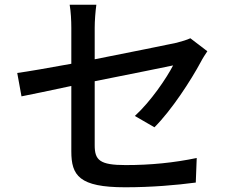

<svg xmlns="http://www.w3.org/2000/svg" viewBox="-20 -766 996 813"><path d="M53 -457 71 -358C110 -366 191 -382 282 -402V-125C282 -23 315 27 510 27C622 27 726 18 809 7L813 -97C717 -77 619 -67 512 -67C402 -67 381 -88 381 -151V-422C536 -453 691 -484 713 -489C685 -435 619 -337 551 -275L634 -227C707 -300 788 -425 831 -505C838 -519 850 -537 858 -549L786 -604C771 -597 751 -591 728 -585C686 -576 533 -545 381 -515V-648C381 -678 384 -717 388 -746H275C280 -717 282 -679 282 -648V-496C184 -478 97 -463 53 -457Z"/></svg>

Font: Kinto Sans Med
Style: Regular
Weight: 500
Designer: Authors: Ryoko NISHIZUKA  (kana & ideographs); Paul D. Hunt (Latin, Greek & Cyrillic); Wenlong ZHANG  (bopomofo); Sandol
Foundry: Adobe Systems Incorporated, ookami Inc.
Version: Version 0.001